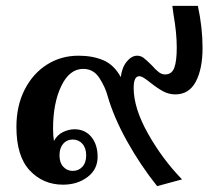

<svg xmlns="http://www.w3.org/2000/svg" viewBox="-20 -620 735 655"><path d="M347 -293Q339 -323 319 -354Q299 -385 264 -385Q217 -385 189 -326.5Q161 -268 161 -181Q161 -158 164 -139Q175 -160 195 -169.5Q215 -179 234 -179Q270 -179 291.5 -153Q313 -127 313 -85Q313 -42 278.5 -16Q244 10 195 10Q127 10 81.5 -38.5Q36 -87 36 -187Q36 -259 64 -314Q92 -369 140 -399.5Q188 -430 248 -430Q296 -430 332.5 -414.5Q369 -399 392 -357Q396 -390 412.5 -410Q429 -430 448 -430Q460 -430 470 -422.5Q480 -415 498 -397Q511 -382 521.5 -374Q532 -366 543 -366Q566 -366 574.5 -388.5Q583 -411 583 -458Q583 -508 572 -570L568 -600H655Q671 -526 671 -457Q671 -385 648 -341.5Q625 -298 578 -298Q556 -298 536.5 -308.5Q517 -319 493 -338Q482 -347 472 -353.5Q462 -360 455 -360Q436 -360 436 -320Q436 -251 485 -164Q534 -77 601 -8L516 15Q458 -58 413 -139Q368 -220 347 -293ZM274 -90Q274 -115 261 -129.5Q248 -144 228 -144Q208 -144 195.5 -129.5Q183 -115 183 -90Q183 -65 196 -51Q209 -37 228 -37Q248 -37 261 -51Q274 -65 274 -90Z"/></svg>

Font: Trirong SemiBold
Style: Regular
Weight: 600
Designer: Katatrad Team
Foundry: CadsonDemak
Version: Version 1.000